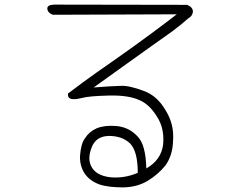

<svg xmlns="http://www.w3.org/2000/svg" viewBox="-20 -749 1040 832"><path d="M791 -728Q816 -718 816 -698Q814 -679 795 -669Q775 -650 729 -615Q706 -599 620.5 -538Q535 -477 386 -370Q421 -373 450 -374.5Q479 -376 501 -377Q523 -378 548.5 -372Q574 -366 603 -355Q661 -334 697 -272Q735 -212 730 -141Q729 -105 720 -78Q711 -51 696 -31Q665 7 621 34Q575 62 514 63Q483 63 457 60Q431 57 410 50Q368 34 347 3Q324 -32 327 -77Q329 -100 334 -119Q339 -138 349 -151Q367 -179 399 -193Q416 -200 437 -202.5Q458 -205 483 -203Q509 -201 532 -190.5Q555 -180 574 -160Q594 -141 603.5 -105Q613 -69 614 -19Q679 -56 687 -124Q690 -158 683.5 -188Q677 -218 660 -244Q626 -299 582 -316Q560 -326 527.5 -331Q495 -336 453 -335Q411 -334 381 -331.5Q351 -329 333 -324Q269 -308 275 -344Q289 -355 338.5 -391.5Q388 -428 476 -489Q563 -550 630.5 -600Q698 -650 746 -687L209 -685Q187 -693 185 -711Q184 -728 215 -729ZM577 0Q577 -93 544 -127Q510 -160 452 -160Q394 -159 376 -107Q357 -56 379 -22Q400 12 457 19Q486 22 516 17.5Q546 13 577 0Z"/></svg>

Font: Yomogi
Style: Regular
Weight: 400
Designer: satsuyako
Foundry: satsuyako
Version: Version 3.100